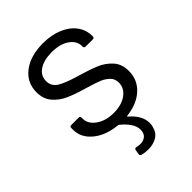

<svg xmlns="http://www.w3.org/2000/svg" viewBox="-203 -609 890 890"><g transform="rotate(-45 242.0 -164.0)"><path d="M281 3Q274 5 279 8Q330 52 330 100Q330 113 327 123Q319 155 295 169Q271 183 239 183Q218 183 198 178Q190 175 191 166L195 143Q196 138 199.5 136.5Q203 135 207 136Q219 139 230 139Q251 139 264.5 127.5Q278 116 278 92Q278 70 263 48Q248 26 223 6Q222 4 218 4Q145 -3 100.5 -40Q56 -77 56 -128V-140Q56 -150 66 -150H114Q124 -150 124 -140V-132Q124 -99 158.5 -74.5Q193 -50 245 -50Q297 -50 329 -73.5Q361 -97 361 -133Q361 -158 344.5 -174Q328 -190 305.5 -199Q283 -208 236 -222Q180 -238 144 -254Q108 -270 83.5 -298.5Q59 -327 59 -371Q59 -435 109 -473Q159 -511 241 -511Q296 -511 338.5 -493Q381 -475 404 -443.5Q427 -412 427 -373V-370Q427 -360 417 -360H370Q360 -360 360 -370V-373Q360 -407 327.5 -430Q295 -453 240 -453Q189 -453 158 -432.5Q127 -412 127 -376Q127 -342 157 -324Q187 -306 250 -288Q308 -271 344 -256Q380 -241 406 -212.5Q432 -184 432 -138Q432 -81 391 -43Q350 -5 281 3Z"/></g></svg>

Font: Barlow
Style: Regular
Weight: 400
Designer: Jeremy Tribby
Foundry: Tribby Type
Version: Version 1.408;December 10, 2018;FontCreator 11.5.0.2430 64-b